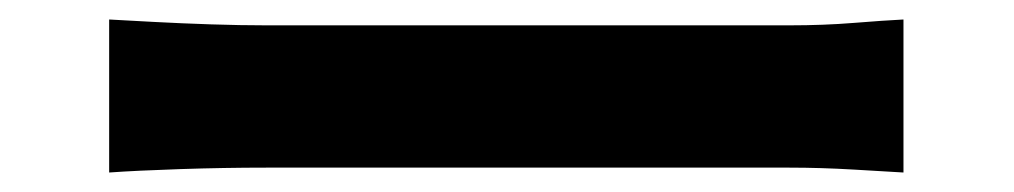

<svg xmlns="http://www.w3.org/2000/svg" viewBox="-20 -483 1040 197"><path d="M92 -463Q110 -462 138 -460.5Q166 -459 196.5 -458Q227 -457 253 -457Q278 -457 315 -457Q352 -457 395.5 -457Q439 -457 485.5 -457Q532 -457 578 -457Q624 -457 665 -457Q706 -457 738.5 -457Q771 -457 790 -457Q825 -457 856 -459.5Q887 -462 907 -463V-306Q890 -307 856 -309Q822 -311 790 -311Q771 -311 738 -311Q705 -311 664 -311Q623 -311 577.5 -311Q532 -311 485 -311Q438 -311 394.5 -311Q351 -311 314.5 -311Q278 -311 253 -311Q210 -311 165 -309.5Q120 -308 92 -306Z"/></svg>

Font: Farlight84_Sys_V01
Style: Bold
Weight: 700
Designer: Monotype Design Team, Nadine Chahine and Nizar Qandah
Foundry: Monotype Imaging Inc.
Version: Version 2.004;October 31, 2024;FontCreator 14.0.0.2814 64-bi